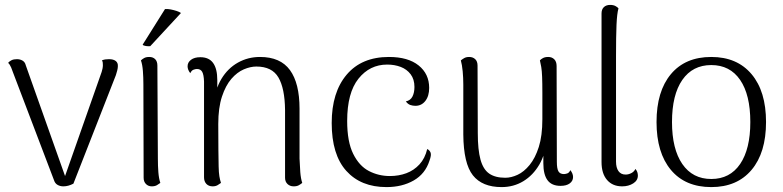

<svg xmlns="http://www.w3.org/2000/svg" viewBox="-20 -749 3188 782"><path d="M238 10Q225 10 214.5 4Q204 -2 200 -15L33 -454Q31 -461 25.5 -474Q20 -487 13 -493Q19 -500 27.5 -504Q36 -508 49 -508Q62 -508 72 -502Q82 -496 85 -483L251 -15H239L394 -456Q396 -462 397.5 -469.5Q399 -477 399 -483Q399 -489 398.5 -494Q398 -499 395 -503Q402 -506 408.5 -507Q415 -508 424 -508Q442 -508 451.5 -500.5Q461 -493 460 -479Q460 -472 457.5 -462Q455 -452 452 -443L279 -1Q258 10 238 10Z M623 -103Q623 -73 625 -47.5Q627 -22 633 -4Q628 0 619.5 5Q611 10 598 10Q584 10 574.5 0.5Q565 -9 565 -25L564 -405Q564 -434 562 -460Q560 -486 554 -503Q559 -508 567 -512.5Q575 -517 588 -517Q603 -517 612 -508Q621 -499 621 -482ZM717 -696 592 -561Q585 -560 574.5 -561.5Q564 -563 561 -567L652 -712Q663 -713 675.5 -710.5Q688 -708 699 -704.5Q710 -701 717 -696Z M846 10Q830 10 820.5 0Q811 -10 811 -27V-417Q810 -445 803.5 -456.5Q797 -468 782 -468Q776 -468 768 -465Q760 -462 755 -451Q744 -465 744 -479Q744 -495 758 -505.5Q772 -516 796 -516Q831 -516 848 -492.5Q865 -469 865 -423V-339L851 -325Q856 -385 882 -428Q908 -471 949 -494Q990 -517 1039 -517Q1122 -517 1161 -463.5Q1200 -410 1200 -306V-103Q1201 -75 1203 -48.5Q1205 -22 1211 -4Q1205 1 1197 5.5Q1189 10 1176 10Q1161 10 1151 0.5Q1141 -9 1141 -25V-301Q1140 -389 1114 -433.5Q1088 -478 1024 -478Q1000 -478 973 -466.5Q946 -455 922.5 -428Q899 -401 884 -355.5Q869 -310 869 -244Q869 -179 869.5 -138Q870 -97 870.5 -71.5Q871 -46 873.5 -31Q876 -16 880 -4Q875 0 866.5 5Q858 10 846 10Z M1554 13Q1450 13 1390.5 -53Q1331 -119 1331 -248Q1331 -373 1392 -445Q1453 -517 1564 -517Q1642 -517 1685 -482.5Q1728 -448 1728 -391Q1728 -358 1712.5 -338Q1697 -318 1672 -318Q1661 -318 1651 -321.5Q1641 -325 1633 -336Q1652 -340 1660 -356Q1668 -372 1668 -395Q1668 -426 1652.5 -446.5Q1637 -467 1612 -476.5Q1587 -486 1557 -486Q1486 -486 1440 -428.5Q1394 -371 1394 -256Q1394 -172 1418.5 -122.5Q1443 -73 1482.5 -52.5Q1522 -32 1568 -32Q1604 -32 1635 -43.5Q1666 -55 1688.5 -79.5Q1711 -104 1720 -142Q1729 -138 1733.5 -128Q1738 -118 1729 -94Q1712 -41 1665 -14Q1618 13 1554 13Z M2213 -517Q2228 -517 2237.5 -507.5Q2247 -498 2247 -480L2248 -90Q2248 -62 2254.5 -51Q2261 -40 2277 -40Q2282 -40 2290 -42.5Q2298 -45 2303 -56Q2314 -42 2314 -28Q2314 -12 2300.5 -2Q2287 8 2263 8Q2227 8 2210 -15Q2193 -38 2193 -84V-169L2207 -183Q2202 -122 2176.5 -78.5Q2151 -35 2111.5 -11Q2072 13 2023 13Q1944 13 1906 -35Q1868 -83 1867 -201V-404Q1867 -432 1864.5 -458.5Q1862 -485 1857 -503Q1863 -508 1871 -512.5Q1879 -517 1891 -517Q1906 -517 1915.5 -508Q1925 -499 1925 -482L1926 -207Q1926 -139 1937 -99Q1948 -59 1972.5 -42Q1997 -25 2038 -25Q2062 -25 2088 -37Q2114 -49 2137 -77Q2160 -105 2174.5 -150.5Q2189 -196 2189 -264Q2189 -329 2189 -370Q2189 -411 2188 -436Q2187 -461 2184.5 -476Q2182 -491 2179 -503Q2183 -508 2191.5 -512.5Q2200 -517 2213 -517Z M2514 10Q2475 10 2452.5 -16Q2430 -42 2430 -89V-694Q2430 -711 2439.5 -720Q2449 -729 2465 -729Q2478 -729 2486.5 -724.5Q2495 -720 2499 -715Q2493 -694 2491 -648Q2489 -602 2489 -520V-91Q2489 -66 2499 -52Q2509 -38 2528 -38Q2540 -38 2551.5 -44Q2563 -50 2568 -61Q2574 -54 2576 -47Q2578 -40 2578 -34Q2578 -14 2559 -2Q2540 10 2514 10Z M2877 13Q2771 13 2712.5 -57Q2654 -127 2654 -252Q2654 -377 2712.5 -447Q2771 -517 2877 -517Q2982 -517 3041 -447Q3100 -377 3100 -252Q3100 -127 3041 -57Q2982 13 2877 13ZM2877 -20Q2953 -20 2994.5 -81Q3036 -142 3036 -252Q3036 -363 2994.5 -423.5Q2953 -484 2877 -484Q2801 -484 2759 -423.5Q2717 -363 2717 -252Q2717 -142 2759 -81Q2801 -20 2877 -20Z"/></svg>

Font: Arima Light
Style: Regular
Weight: 300
Designer: Joana Correia and Natanael Gama
Foundry: NDISCOVER
Version: Version 1.101;gftools[0.9.23]